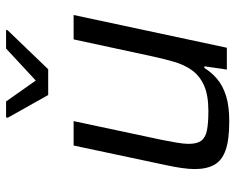

<svg xmlns="http://www.w3.org/2000/svg" viewBox="-92 -683 783 639"><g transform="rotate(-90 299.5 -363.5)"><path d="M215.3 8Q153.9 8 119.3 -4.1Q84.7 -16.3 70.5 -41.9Q56.3 -67.6 56.3 -106.8Q56.3 -126.2 59.9 -150.6Q63.4 -175 69.4 -202.5L134.7 -510H215.9L153.2 -215.1Q147.8 -187.7 144 -165.1Q140.2 -142.4 140.2 -127Q140.2 -98.9 151 -84.8Q161.8 -70.8 185.9 -66.1Q209.9 -61.5 249.7 -61.5Q302.1 -61.5 334.2 -75.8Q366.4 -90.2 384.8 -115.6Q403.2 -141 413.1 -175.1Q423 -209.2 431.5 -248.2L487.9 -510H569.1L460.1 0H387.5L398.4 -74.8H392.8Q378.1 -50.8 355.8 -32Q333.4 -13.2 299.7 -2.6Q265.9 8 215.3 8ZM302.8 -594.6 227.1 -729.3 228.6 -734.8H281.3L351 -636L457.5 -734.8H519.6L518 -729.3L388.5 -594.6Z"/></g></svg>

Font: Saira Thin
Style: Italic
Weight: 100
Italic angle: -12°
Designer: Hector Gatti with collaboration of the Omnibus-Type team
Foundry: Omnibus-Type
Version: Version 1.101